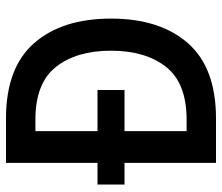

<svg xmlns="http://www.w3.org/2000/svg" viewBox="-70 -670 740 640"><g transform="rotate(-90 300.0 -350.0)"><path d="M77 0V-305H5V-395H77V-700H225Q394 -700 476 -606.5Q558 -513 558 -350Q558 -187 476 -93.5Q394 0 225 0ZM183 -98H221Q343 -98 397 -166.5Q451 -235 451 -350Q451 -465 397 -533.5Q343 -602 221 -602H183V-395H320V-305H183Z"/></g></svg>

Font: DM Mono Medium
Style: Regular
Weight: 500
Designer: Colophon Foundry
Foundry: Colophon Foundry
Version: Version 1.000; ttfautohint (v1.8.2.53-6de2)